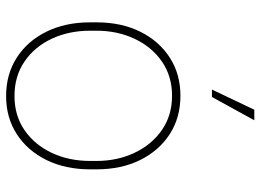

<svg xmlns="http://www.w3.org/2000/svg" viewBox="-128 -682 821 604"><g transform="rotate(90 282.0 -380.5)"><path d="M282.7 10.3Q213.9 10.3 161.6 -23.4Q109.4 -57.1 80.1 -116.7Q50.8 -176.3 50.8 -253.9V-274.4Q50.8 -352.1 80.1 -411.4Q109.4 -470.7 161.4 -504.4Q213.4 -538.1 281.7 -538.1Q350.6 -538.1 402.6 -504.4Q454.6 -470.7 483.9 -411.4Q513.2 -352.1 513.2 -274.4V-253.9Q513.2 -176.3 483.9 -116.7Q454.6 -57.1 402.6 -23.4Q350.6 10.3 282.7 10.3ZM282.7 -16.1Q344.7 -16.1 390.6 -48.1Q436.5 -80.1 461.7 -134Q486.8 -188 486.8 -253.9V-274.4Q486.8 -339.4 461.4 -393.3Q436 -447.3 389.9 -479.5Q343.8 -511.7 281.7 -511.7Q219.7 -511.7 173.6 -479.5Q127.4 -447.3 102.3 -393.3Q77.1 -339.4 77.1 -274.4V-253.9Q77.1 -187.5 102.3 -133.5Q127.4 -79.6 173.6 -47.9Q219.7 -16.1 282.7 -16.1ZM262.2 -637.2 325.7 -770.5H358.9L285.6 -637.2Z"/></g></svg>

Font: Roboto Slab LO Thin
Style: Regular
Weight: 250
Designer: Google
Version: Version 2.00;September 28, 2018;FontCreator 11.5.0.2427 64-b